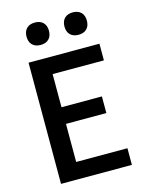

<svg xmlns="http://www.w3.org/2000/svg" viewBox="-138 -1039 875 1125"><g transform="rotate(-15 300.0 -476.5)"><path d="M89 0V-735H519V-634H208V-433H453V-332H208V-101H519V0ZM415 -817Q401 -817 388 -821Q375 -825 365 -835Q355 -845 351 -858Q347 -871 347 -885Q347 -899 351 -912Q355 -925 365 -935Q375 -945 388 -949Q401 -953 415 -953Q429 -953 442 -949Q455 -945 465 -935Q475 -925 479 -912Q483 -899 483 -885Q483 -871 479 -858Q475 -845 465 -835Q455 -825 442 -821Q429 -817 415 -817ZM185 -817Q171 -817 158 -821Q145 -825 135 -835Q125 -845 121 -858Q117 -871 117 -885Q117 -899 121 -912Q125 -925 135 -935Q145 -945 158 -949Q171 -953 185 -953Q199 -953 212 -949Q225 -945 235 -935Q245 -925 249 -912Q253 -899 253 -885Q253 -871 249 -858Q245 -845 235 -835Q225 -825 212 -821Q199 -817 185 -817Z"/></g></svg>

Font: R Plex Mono
Style: Bold
Weight: 700
Monospace: yes
Designer: Belleve Invis
Foundry: Belleve Invis
Version: Version 31.8.0